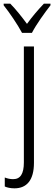

<svg xmlns="http://www.w3.org/2000/svg" viewBox="-55 -785 295 1046"><path d="M220 -765H184C150 -729 121 -695 92 -655C64 -693 30 -736 1 -765H-35V-756C-3 -716 41 -651 65 -606H119C142 -651 188 -715 220 -756ZM24 241C91 241 130 196 130 102V-532H75V100C75 162 56 191 17 191C1 191 -14 188 -29 182V231C-16 237 2 241 24 241Z"/></svg>

Font: Noto Sans Display SemiCondensed Light
Style: Regular
Weight: 300
Width: 4
Designer: Monotype Design Team
Foundry: Monotype Imaging Inc.
Version: Version 1.900